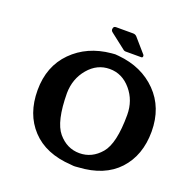

<svg xmlns="http://www.w3.org/2000/svg" viewBox="-136 -884 998 1028"><g transform="rotate(20 362.5 -370.0)"><path d="M540 -669.4Q543.5 -664.1 541.7 -658.7Q540 -653.3 533.7 -653.3H443.8Q438.5 -653.3 433.1 -656.7L345.7 -724.6Q333 -733.4 336.9 -746.6Q338.9 -758.3 352.5 -758.3H449.2Q461.9 -758.3 470.2 -749.5ZM568.8 -336.9Q568.8 -418.9 518.8 -477.8Q468.8 -536.6 397.5 -536.6Q326.2 -536.6 276.4 -477.8Q226.6 -418.9 225.6 -336.9Q226.6 -174.8 276.4 -116Q326.2 -57.1 397.5 -57.1Q468.8 -57.1 518.8 -116Q568.8 -174.8 568.8 -336.9ZM376.5 16.1Q230.5 7.3 151.4 -77.6Q72.3 -162.1 72.3 -298.3Q72.3 -434.6 157.7 -520.5Q242.7 -606 376.5 -618.7Q390.6 -620.6 397.7 -620.4Q404.8 -620.1 418 -618.7Q552.7 -606 637.2 -520Q721.7 -434.1 722.2 -297.9Q722.2 -162.1 643.6 -77.1Q564.9 7.8 418 16.1Q409.2 17.6 400.4 17.6Q391.6 17.6 391.1 17.6Q385.3 17.6 376.5 16.1Z"/></g></svg>

Font: Dyuthi
Style: Regular
Weight: 400
Designer: Hiran Venugopalan, Hussain K H and Suresh P for Sawthanthra Malayalam Computing (SMC)
Version: Version 3.0.0+20221109